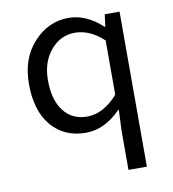

<svg xmlns="http://www.w3.org/2000/svg" viewBox="-80 -568 759 843"><g transform="rotate(-10 300.0 -146.5)"><path d="M425 205V28L429 -62H426Q354 12 270 12Q174 12 117 -55Q60 -122 60 -242Q60 -356 125.5 -427Q191 -498 281 -498Q360 -498 431 -432H434L441 -486H507V205ZM288 -57Q360 -57 425 -130V-372Q364 -429 297 -429Q233 -429 189 -377Q145 -325 145 -243Q145 -156 183 -106.5Q221 -57 288 -57Z"/></g></svg>

Font: TypoPRO Source Code Pro
Style: Regular
Weight: 400
Monospace: yes
Designer: Paul D. Hunt, Teo Tuominen
Foundry: Adobe Systems Incorporated
Version: Version 2.010;PS 1.0;hotconv 1.0.84;makeotf.lib2.5.63406